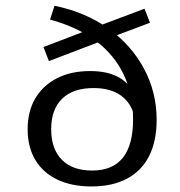

<svg xmlns="http://www.w3.org/2000/svg" viewBox="-20 -651 639 682"><path d="M304.7 11.3Q234.5 11.3 183.4 -13.2Q132.3 -37.7 105.3 -83.2Q78.2 -128.7 78.2 -191.9Q78.2 -255.9 105.6 -301.9Q133 -347.9 182.7 -373.3Q232.3 -398.6 300.3 -398.6Q356.9 -398.6 395.2 -379.8Q433.5 -361 455.2 -322.5L454.1 -249.5Q439.5 -293.2 403.5 -315.7Q367.6 -338.2 312.4 -338.2Q239.6 -338.2 200.7 -300.3Q161.8 -262.3 161.8 -192.1Q161.8 -121.8 199.7 -83.5Q237.6 -45.2 307 -45.2Q380.2 -45.2 416.5 -90.8Q452.7 -136.4 452.7 -226.9Q452.7 -315.3 419.7 -385.4Q386.6 -455.6 321.1 -505.3Q255.5 -555 157.7 -581.4L173.7 -630.6Q284.8 -607.6 366.1 -548.9Q447.3 -490.1 491.8 -406.5Q536.4 -322.9 536.4 -225.4Q536.4 -149.4 509.5 -96.5Q482.6 -43.6 430.8 -16.2Q379 11.3 304.7 11.3ZM153.7 -434 134.4 -483.9 313.4 -552.4 347.4 -507.9ZM347.4 -507.9 313.4 -552.4 493.4 -620.1 512.7 -570.2Z"/></svg>

Font: Playfair 5pt SemiExpanded Light
Style: Regular
Weight: 300
Width: 6
Designer: Claus Eggers Sørensen
Foundry: Claus Eggers Sørensen
Version: Version 2.203